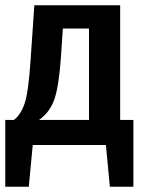

<svg xmlns="http://www.w3.org/2000/svg" viewBox="-21 -549 547 727"><path d="M434 -95H484V158H395L380 0H103L88 158H-1V-95H32Q59 -116 73 -159.5Q87 -203 95 -324L109 -529H434ZM316 -95V-441H217L210 -336Q202 -221 184.5 -172Q167 -123 127 -95Z"/></svg>

Font: Fira Sans Condensed Medium
Style: Regular
Weight: 500
Width: 3
Designer: Carrois Corporate & Edenspiekermann AG
Foundry: Carrois Corporate GbR & Edenspiekermann AG
Version: Version 4.203;PS 004.203;hotconv 1.0.88;makeotf.lib2.5.64775